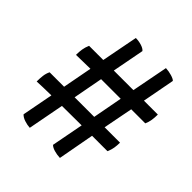

<svg xmlns="http://www.w3.org/2000/svg" viewBox="-194 -856 1005 1005"><g transform="rotate(45 308.0 -353.5)"><path d="M181 9Q161 8 140 1Q119 -6 108 -18L141 -191Q71 -190 35 -188Q35 -211 37.5 -231.5Q40 -252 49 -270H156L187 -434Q126 -433 82 -432Q82 -455 85 -474Q88 -493 97 -514H202L241 -716Q263 -716 284 -709.5Q305 -703 314 -692L280 -514H425L464 -716Q486 -715 508 -708.5Q530 -702 537 -694L503 -514H606Q606 -491 603 -472Q600 -453 592 -435H512H488L456 -270H570Q570 -250 567 -231Q564 -212 555 -192H461H441L404 9Q380 8 360 2Q340 -4 330 -14L364 -192Q322 -192 286 -191.5Q250 -191 219 -191ZM234 -270H379L410 -435Q369 -435 333 -435Q297 -435 265 -435Z"/></g></svg>

Font: Vollkorn ExtraBold
Style: Italic
Weight: 800
Italic angle: -11°
Designer: Friedrich Althausen
Foundry: Friedrich Althausen
Version: Version 5.000; ttfautohint (v1.8.3)